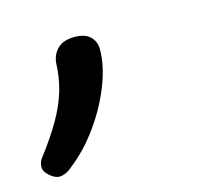

<svg xmlns="http://www.w3.org/2000/svg" viewBox="-104 -156 473 419"><g transform="rotate(-15 132.0 53.0)"><path d="M-16 196Q-26 196 -37.5 186Q-49 176 -49 166Q-49 161 -47.5 156Q-46 151 -42 146Q-13 108 5 76.5Q23 45 31.5 15.5Q40 -14 41 -46Q43 -65 56 -77.5Q69 -90 94 -90Q118 -90 129.5 -78.5Q141 -67 141 -50Q141 -13 124 30.5Q107 74 78 114.5Q49 155 13 183Q5 190 -2.5 193Q-10 196 -16 196Z"/></g></svg>

Font: Playwrite NO
Style: Regular
Weight: 400
Designer: Veronika Burian, José Scaglione
Foundry: TypeTogether
Version: Version 1.002